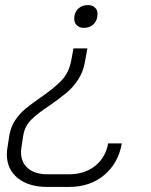

<svg xmlns="http://www.w3.org/2000/svg" viewBox="-20 -527 598 758"><path d="M365 -472Q365 -447 350 -432Q335 -417 311 -417Q294 -417 283.5 -427Q273 -437 273 -453Q273 -477 288 -492Q303 -507 327 -507Q344 -507 354.5 -497.5Q365 -488 365 -472ZM315 -281Q308 -242 288 -212Q268 -182 243 -161Q218 -140 178 -112Q129 -80 103.5 -54.5Q78 -29 72 7L65 52Q63 66 63 73Q63 114 90.5 137.5Q118 161 167 161H253Q314 161 355.5 128Q397 95 407 39H461Q447 118 391 164.5Q335 211 253 211H167Q93 211 50 176Q7 141 7 82Q7 67 10 52L17 7Q23 -28 41 -54Q59 -80 81 -98Q103 -116 140 -142Q194 -179 223 -209.5Q252 -240 261 -287L270 -336H325Z"/></svg>

Font: Bai Jamjuree Light
Style: Italic
Weight: 300
Italic angle: -10°
Version: Version 1.000; ttfautohint (v1.6)